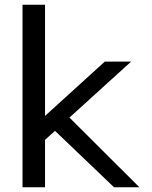

<svg xmlns="http://www.w3.org/2000/svg" viewBox="-20 -790 640 810"><path d="M568 0H461L212 -238L170 -200V0H75V-770H170V-301L422 -530H533L273 -294Z"/></svg>

Font: Edlo
Style: Regular
Weight: 400
Monospace: yes
Version: Version 0.01